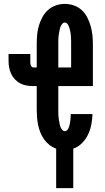

<svg xmlns="http://www.w3.org/2000/svg" viewBox="-20 -763 540 988"><path d="M269 205V2Q250 -5 234 -17.5Q218 -30 206.5 -46.5Q195 -63 187.5 -82Q180 -101 176 -120.5Q172 -140 170.5 -160Q169 -180 169 -200V-320H151Q134 -320 116.5 -323Q99 -326 84 -334Q69 -342 57 -354.5Q45 -367 37.5 -383Q30 -399 27 -416Q24 -433 24 -450V-485H136V-450Q136 -445 136 -440Q136 -435 137.5 -430Q139 -425 142.5 -420.5Q146 -416 151 -416H169V-535Q169 -559 171 -582.5Q173 -606 179.5 -629Q186 -652 197.5 -673.5Q209 -695 226.5 -711Q244 -727 267 -735Q290 -743 313 -743Q337 -743 360 -735Q383 -727 400.5 -711Q418 -695 429 -673.5Q440 -652 446.5 -629Q453 -606 455.5 -582.5Q458 -559 458 -535V-320H280V-200Q280 -192 280 -184.5Q280 -177 280.5 -169Q281 -161 282 -153.5Q283 -146 284.5 -138Q286 -130 287.5 -122.5Q289 -115 292 -108Q295 -101 300.5 -94.5Q306 -88 314 -88Q322 -88 327.5 -95.5Q333 -103 335.5 -110.5Q338 -118 339.5 -126.5Q341 -135 342 -143Q343 -151 343.5 -159.5Q344 -168 344 -176H456Q455 -149 450 -122.5Q445 -96 433.5 -71.5Q422 -47 402.5 -27Q383 -7 357 2V205ZM280 -416H346V-535Q346 -543 346 -550.5Q346 -558 345.5 -566Q345 -574 344.5 -581.5Q344 -589 342.5 -597Q341 -605 339 -612.5Q337 -620 334.5 -627Q332 -634 326.5 -640.5Q321 -647 313 -647Q306 -647 300.5 -640.5Q295 -634 292 -627Q289 -620 287.5 -612.5Q286 -605 284.5 -597Q283 -589 282 -581.5Q281 -574 280.5 -566Q280 -558 280 -550.5Q280 -543 280 -535Z"/></svg>

Font: Iosevka SS04
Style: Bold
Weight: 700
Monospace: yes
Designer: Belleve Invis
Foundry: Belleve Invis
Version: Version 19.0.0; ttfautohint (v1.8.4)